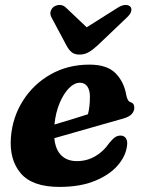

<svg xmlns="http://www.w3.org/2000/svg" viewBox="-20 -740 578 774"><path d="M492 -152Q487 -110.5 454.2 -72.8Q421.5 -35 362.5 -10.8Q303.5 13.5 219.5 13.5Q110.5 13.5 63.8 -41.2Q17 -96 24 -186.5Q30.5 -268 72.8 -334.5Q115 -401 184.2 -440.2Q253.5 -479.5 340.5 -479.5Q411.5 -479.5 445.8 -444.8Q480 -410 489 -357Q491 -346.5 494.8 -338.8Q498.5 -331 504.5 -329Q521.5 -324 521.5 -306Q521.5 -292.5 511.5 -280.8Q501.5 -269 475 -261.5Q443 -252.5 394.5 -238.8Q346 -225 293.8 -210Q241.5 -195 199 -183Q203.5 -136.5 227.2 -113.5Q251 -90.5 290 -90.5Q330 -90.5 363.8 -110Q397.5 -129.5 420 -163Q434.5 -180.5 444.2 -187Q454 -193.5 467 -193.5Q481 -193 488 -182Q495 -171 492 -152ZM302 -406.5Q280 -406.5 258.5 -385Q237 -363.5 220.8 -325.5Q204.5 -287.5 199.5 -238Q233.5 -248 270 -259.2Q306.5 -270.5 334.5 -279.5Q342.5 -309 342.5 -350.5Q342.5 -376.5 332 -391.5Q321.5 -406.5 302 -406.5ZM374 -557.5Q354.5 -539.5 337.8 -529.8Q321 -520 300.5 -520Q280 -520 268.5 -529.8Q257 -539.5 247.5 -557.5L188 -669Q180.5 -683 184.2 -694.5Q188 -706 196.5 -712.5Q207.5 -720 221 -720Q234.5 -720 245.5 -709.5L329.5 -630L455.5 -709.5Q472.5 -720 486 -720Q499.5 -720 506 -712.5Q511.5 -706 508.8 -694.5Q506 -683 491 -669Z"/></svg>

Font: Fraunces 9pt Soft
Style: Bold Italic
Weight: 700
Italic angle: -16°
Version: Version 1.000;[b76b70a41]